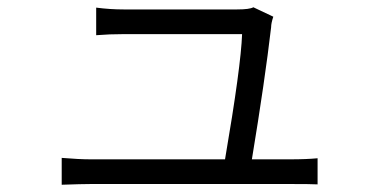

<svg xmlns="http://www.w3.org/2000/svg" viewBox="-20 -522 1040 529"><path d="M150 -87Q198 -83 230 -83H600Q644 -340 647 -428H322Q281 -428 245 -425V-501Q283 -496 321 -496H633Q668 -496 678 -502L733 -476Q727 -458 727 -447Q710 -301 674 -83H779Q825 -83 855 -86V-14Q837 -15 782 -15H230Q206 -15 150 -13Z"/></svg>

Font: Source Han Sans CN Normal
Style: Regular
Weight: 350
Designer: Ryoko NISHIZUKA 西塚涼子 (kana, bopomofo & ideographs); Paul D. Hunt (Latin, Greek & Cyrillic); Sandoll Communications 산돌커뮤니
Foundry: Adobe
Version: Version 2.004;hotconv 1.0.118;makeotfexe 2.5.65603